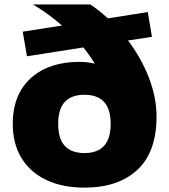

<svg xmlns="http://www.w3.org/2000/svg" viewBox="-20 -828 754 858"><path d="M357.5 10.5Q259.5 10.5 187.5 -23.5Q115.5 -57.5 76.2 -121.5Q37 -185.5 37 -274.5Q37 -364.5 74.5 -426.2Q112 -488 179 -519.8Q246 -551.5 334.5 -551.5Q372.5 -551.5 403.5 -543.5Q381.5 -580 352.5 -616L100.5 -576.5L81.5 -686.5L257 -714Q197 -766.5 127.5 -808H384Q424.5 -780.5 462 -746L640.5 -774L659 -663.5L552 -647Q611 -569.5 645.2 -481.2Q679.5 -393 679.5 -307.5Q679.5 -148 593.5 -68.8Q507.5 10.5 357.5 10.5ZM357.5 -144Q474.5 -144 474.5 -274Q474.5 -341 444.8 -372.8Q415 -404.5 357 -404.5Q299.5 -404.5 269.8 -372.8Q240 -341 240 -274.5Q240 -207.5 269.8 -175.8Q299.5 -144 357.5 -144Z"/></svg>

Font: Encode Sans Exp XBd
Style: Regular
Weight: 800
Width: 7
Designer: Multiple Designers
Foundry: Impallari Type
Version: Version 3.002; ttfautohint (v1.8.3) -l 8 -r 50 -G 200 -x 14 